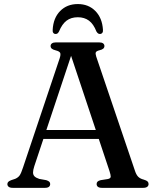

<svg xmlns="http://www.w3.org/2000/svg" viewBox="-20 -904 754 924"><path d="M173.5 -278.5H472L475.5 -235.5H168.5ZM221.5 -18.5Q221.5 -10 215.5 -5Q209.5 0 196.5 0H41.5Q28 0 21.8 -5Q15.5 -10 15.5 -18Q15.5 -24 19.5 -28.5Q23.5 -33 34 -37L53.5 -43.5Q68 -50 75 -60.5Q82 -71 91 -98.5L267 -623Q273 -641 269.8 -649Q266.5 -657 248.5 -661.5Q234.5 -665 229 -670Q223.5 -675 223.5 -682.5Q223.5 -690.5 230 -695.2Q236.5 -700 249 -700H457Q470 -700 476.2 -695.2Q482.5 -690.5 482.5 -682.5Q482.5 -675 477 -670Q471.5 -665 458.5 -662Q444 -658.5 441.2 -652.2Q438.5 -646 443 -632L628.5 -85Q635 -64 644.5 -54Q654 -44 672 -39.5Q685.5 -35.5 690.2 -30.8Q695 -26 695 -18.5Q695 -10 688.5 -5Q682 0 669 0H470.5Q457.5 0 451.2 -5Q445 -10 445 -18.5Q445 -25.5 449.5 -30Q454 -34.5 464.5 -37L499.5 -42.5Q512.5 -45.5 512.8 -53.8Q513 -62 507 -80.5L316 -653.5L330.5 -660.5L145 -104Q139 -85.5 139 -74Q139 -62.5 146.2 -55.2Q153.5 -48 169 -43L202.5 -37Q212 -34 216.8 -29.8Q221.5 -25.5 221.5 -18.5ZM354.5 -821Q322 -821 300.2 -804.5Q278.5 -788 264 -752.5Q260.5 -746 256.8 -743.2Q253 -740.5 247.5 -740.5Q240.5 -740.5 236.5 -745.8Q232.5 -751 233.5 -760.5Q236.5 -817.5 269.5 -851Q302.5 -884.5 354.5 -884.5Q406 -884.5 439 -851Q472 -817.5 475.5 -760.5Q476.5 -751 472.2 -745.8Q468 -740.5 460.5 -740.5Q456 -740.5 452 -743.2Q448 -746 444 -752.5Q430 -788.5 408 -804.8Q386 -821 354.5 -821Z"/></svg>

Font: Fraunces 10pt
Style: Regular
Weight: 400
Version: Version 1.000;[b76b70a41]